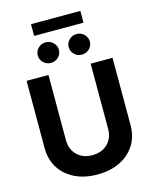

<svg xmlns="http://www.w3.org/2000/svg" viewBox="-155 -1191 1038 1301"><g transform="rotate(-15 364.5 -540.5)"><path d="M512.7 -727.5H666.2V-255.9Q666.2 -176.2 628.5 -116.4Q590.8 -56.5 522.9 -23.3Q455.1 10 364.6 10Q274.2 10 206.4 -23.3Q138.6 -56.5 100.9 -116.4Q63.3 -176.2 63.3 -255.9V-727.5H216.8V-268.6Q216.8 -226.8 235.3 -194.5Q253.7 -162.2 287 -143.8Q320.2 -125.4 364.6 -125.4Q409.4 -125.4 442.6 -143.8Q475.8 -162.2 494.2 -194.5Q512.7 -226.8 512.7 -268.6ZM472 -802Q441.3 -802 419.6 -823.1Q397.9 -844.3 397.9 -874.1Q397.9 -904 419.6 -925.1Q441.4 -946.3 472.1 -946.3Q502.8 -946.3 524.6 -925.1Q546.3 -904 546.3 -874.1Q546.3 -844.2 524.5 -823.1Q502.8 -802 472 -802ZM255 -802Q224.3 -802 202.6 -823.1Q180.9 -844.3 180.9 -874.1Q180.9 -904 202.6 -925.1Q224.4 -946.3 255.1 -946.3Q285.8 -946.3 307.6 -925.1Q329.3 -904 329.3 -874.1Q329.3 -844.2 307.5 -823.1Q285.8 -802 255 -802ZM537.7 -1090.8V-1008.4H191.6V-1090.8Z"/></g></svg>

Font: GitLab Sans
Style: Regular
Weight: 400
Designer: Rasmus Andersson
Foundry: Modifications by GitLab B.V., manufactured by rsms
Version: Version 4.000;git-c8fb6b7